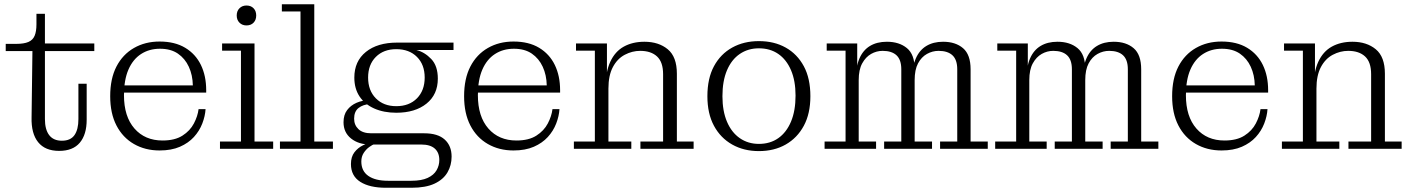

<svg xmlns="http://www.w3.org/2000/svg" viewBox="-20 -702 6652 906"><path d="M259 10Q193 10 160 -31Q127 -72 129 -148L133 -461H7V-495H57Q93 -495 114 -504Q135 -513 143.5 -533.5Q152 -554 152 -587V-637H192V-140Q192 -91 212 -64.5Q232 -38 272 -38Q313 -38 331.5 -64.5Q350 -91 350 -140V-307H389V-137Q389 -67 356.5 -28.5Q324 10 259 10ZM192 -461V-497H425V-461Z M733 8Q665 8 612 -22.5Q559 -53 529.5 -110Q500 -167 500 -248Q500 -331 529.5 -388Q559 -445 612 -475.5Q665 -506 733 -506L735 -472Q684 -472 645.5 -447Q607 -422 586 -373.5Q565 -325 565 -253Q565 -152 614.5 -95.5Q664 -39 747 -39Q805 -39 841 -62Q877 -85 895 -119.5Q913 -154 917 -187H950Q948 -154 934.5 -119Q921 -84 895 -55.5Q869 -27 829 -9.5Q789 8 733 8ZM536 -265V-299H890L953 -276V-265ZM890 -299Q889 -348 871 -387Q853 -426 819.5 -449Q786 -472 735 -472L733 -506Q805 -506 854 -476.5Q903 -447 928 -395.5Q953 -344 953 -276Z M1018 0V-34H1117V-463H1028V-497H1181V-34H1269V0ZM1143 -582Q1123 -582 1110 -595Q1097 -608 1097 -629Q1097 -650 1110 -663Q1123 -676 1143 -676Q1164 -676 1176.5 -663Q1189 -650 1189 -629Q1189 -608 1176.5 -595Q1164 -582 1143 -582Z M1301 0V-34H1398V-648H1310V-682H1463V-34H1551V0Z M1801 184Q1724 184 1680 156Q1636 128 1636 72Q1636 38 1652.5 16.5Q1669 -5 1694 -17Q1719 -29 1745 -32L1749 -23Q1737 -19 1722 -8Q1707 3 1696 20Q1685 37 1685 60Q1685 105 1718 128Q1751 151 1811 151H1921Q1969 151 1998 137.5Q2027 124 2040 101.5Q2053 79 2053 53Q2053 18 2031.5 -1Q2010 -20 1968 -20H1728Q1672 -20 1636.5 -48.5Q1601 -77 1601 -125Q1601 -160 1618 -182.5Q1635 -205 1662.5 -217Q1690 -229 1722 -229L1726 -211Q1693 -209 1672 -192.5Q1651 -176 1651 -142Q1651 -112 1671.5 -92.5Q1692 -73 1732 -73H1982Q2046 -73 2078.5 -43.5Q2111 -14 2111 37Q2111 78 2091.5 111.5Q2072 145 2030.5 164.5Q1989 184 1922 184ZM1850 -170Q1791 -170 1746 -190Q1701 -210 1676.5 -247Q1652 -284 1652 -336Q1652 -413 1706.5 -457Q1761 -501 1854 -501L1945 -466Q1984 -456 2015 -423.5Q2046 -391 2046 -331Q2046 -256 1992.5 -213Q1939 -170 1850 -170ZM1850 -201Q1911 -201 1947.5 -238Q1984 -275 1984 -336Q1984 -397 1947.5 -433.5Q1911 -470 1850 -470Q1790 -470 1753.5 -433.5Q1717 -397 1717 -336Q1717 -275 1753.5 -238Q1790 -201 1850 -201ZM1945 -466 1854 -501H2120V-466Z M2403 8Q2335 8 2282 -22.5Q2229 -53 2199.5 -110Q2170 -167 2170 -248Q2170 -331 2199.5 -388Q2229 -445 2282 -475.5Q2335 -506 2403 -506L2405 -472Q2354 -472 2315.5 -447Q2277 -422 2256 -373.5Q2235 -325 2235 -253Q2235 -152 2284.5 -95.5Q2334 -39 2417 -39Q2475 -39 2511 -62Q2547 -85 2565 -119.5Q2583 -154 2587 -187H2620Q2618 -154 2604.5 -119Q2591 -84 2565 -55.5Q2539 -27 2499 -9.5Q2459 8 2403 8ZM2206 -265V-299H2560L2623 -276V-265ZM2560 -299Q2559 -348 2541 -387Q2523 -426 2489.5 -449Q2456 -472 2405 -472L2403 -506Q2475 -506 2524 -476.5Q2573 -447 2598 -395.5Q2623 -344 2623 -276Z M3002 0V-34H3109V-352Q3109 -409 3080.5 -435.5Q3052 -462 3001 -462Q2963 -462 2928 -443.5Q2893 -425 2872 -385.5Q2851 -346 2851 -284H2837Q2837 -361 2859.5 -410Q2882 -459 2923.5 -482Q2965 -505 3021 -505Q3088 -505 3131 -469.5Q3174 -434 3174 -354V-34H3253V0ZM2688 0V-34H2787V-463H2698V-497H2844V-342L2851 -343V-34H2959V0Z M3561 11Q3490 11 3435 -20Q3380 -51 3349 -108.5Q3318 -166 3318 -248Q3318 -332 3349 -389.5Q3380 -447 3435 -477.5Q3490 -508 3561 -508Q3633 -508 3687.5 -477.5Q3742 -447 3773 -389.5Q3804 -332 3804 -248Q3804 -166 3773 -108.5Q3742 -51 3687.5 -20Q3633 11 3561 11ZM3561 -23Q3614 -23 3652.5 -50Q3691 -77 3712.5 -128Q3734 -179 3734 -251Q3734 -321 3712.5 -371Q3691 -421 3652.5 -447.5Q3614 -474 3561 -474Q3510 -474 3471 -447.5Q3432 -421 3410.5 -370.5Q3389 -320 3389 -248Q3389 -178 3410.5 -127.5Q3432 -77 3471 -50Q3510 -23 3561 -23Z M3871 0V-34H3970V-463H3881V-497H4025V-346L4032 -347V-34H4114V0ZM4152 0V-34H4233V-375Q4233 -420 4210.5 -441Q4188 -462 4145 -462Q4116 -462 4090.5 -447.5Q4065 -433 4048.5 -403Q4032 -373 4032 -324L4018 -323Q4018 -385 4035 -425Q4052 -465 4085 -485Q4118 -505 4165 -505Q4223 -505 4259.5 -475Q4296 -445 4296 -377V-34H4378V0ZM4416 0V-34H4497V-375Q4497 -420 4474.5 -441Q4452 -462 4409 -462Q4380 -462 4354 -447.5Q4328 -433 4312 -403Q4296 -373 4296 -324L4284 -323Q4284 -385 4301 -425Q4318 -465 4351 -485Q4384 -505 4430 -505Q4489 -505 4524.5 -474.5Q4560 -444 4560 -375V-34H4641V0Z M4676 0V-34H4775V-463H4686V-497H4830V-346L4837 -347V-34H4919V0ZM4957 0V-34H5038V-375Q5038 -420 5015.5 -441Q4993 -462 4950 -462Q4921 -462 4895.5 -447.5Q4870 -433 4853.5 -403Q4837 -373 4837 -324L4823 -323Q4823 -385 4840 -425Q4857 -465 4890 -485Q4923 -505 4970 -505Q5028 -505 5064.5 -475Q5101 -445 5101 -377V-34H5183V0ZM5221 0V-34H5302V-375Q5302 -420 5279.5 -441Q5257 -462 5214 -462Q5185 -462 5159 -447.5Q5133 -433 5117 -403Q5101 -373 5101 -324L5089 -323Q5089 -385 5106 -425Q5123 -465 5156 -485Q5189 -505 5235 -505Q5294 -505 5329.5 -474.5Q5365 -444 5365 -375V-34H5446V0Z M5744 8Q5676 8 5623 -22.5Q5570 -53 5540.5 -110Q5511 -167 5511 -248Q5511 -331 5540.5 -388Q5570 -445 5623 -475.5Q5676 -506 5744 -506L5746 -472Q5695 -472 5656.5 -447Q5618 -422 5597 -373.5Q5576 -325 5576 -253Q5576 -152 5625.5 -95.5Q5675 -39 5758 -39Q5816 -39 5852 -62Q5888 -85 5906 -119.5Q5924 -154 5928 -187H5961Q5959 -154 5945.5 -119Q5932 -84 5906 -55.5Q5880 -27 5840 -9.5Q5800 8 5744 8ZM5547 -265V-299H5901L5964 -276V-265ZM5901 -299Q5900 -348 5882 -387Q5864 -426 5830.5 -449Q5797 -472 5746 -472L5744 -506Q5816 -506 5865 -476.5Q5914 -447 5939 -395.5Q5964 -344 5964 -276Z M6343 0V-34H6450V-352Q6450 -409 6421.5 -435.5Q6393 -462 6342 -462Q6304 -462 6269 -443.5Q6234 -425 6213 -385.5Q6192 -346 6192 -284H6178Q6178 -361 6200.5 -410Q6223 -459 6264.5 -482Q6306 -505 6362 -505Q6429 -505 6472 -469.5Q6515 -434 6515 -354V-34H6594V0ZM6029 0V-34H6128V-463H6039V-497H6185V-342L6192 -343V-34H6300V0Z"/></svg>

Font: Montagu Slab 144pt Light
Style: Regular
Weight: 300
Designer: Florian Karsten
Foundry: Florian Karsten
Version: Version 1.000